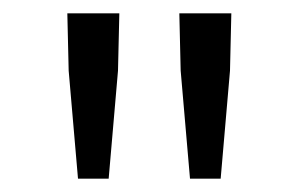

<svg xmlns="http://www.w3.org/2000/svg" viewBox="-20 -711 449 288"><path d="M97 -443 83 -605 81 -691H159L157 -605L143 -443ZM265 -443 251 -605 249 -691H327L325 -605L311 -443Z"/></svg>

Font: Assistant
Style: Regular
Weight: 400
Designer: Hebrew By Ben Nathan, Latin by Paul Hunt
Version: Version 3.000